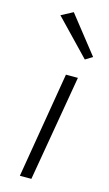

<svg xmlns="http://www.w3.org/2000/svg" viewBox="-114 -764 457 806"><g transform="rotate(15 114.5 -361.0)"><path d="M138 -460 61 0H111L190 -460ZM51 -695 198 -542 229 -561 102 -722Z"/></g></svg>

Font: Jost Light
Style: Italic
Weight: 300
Italic angle: -5°
Version: Version 3.710